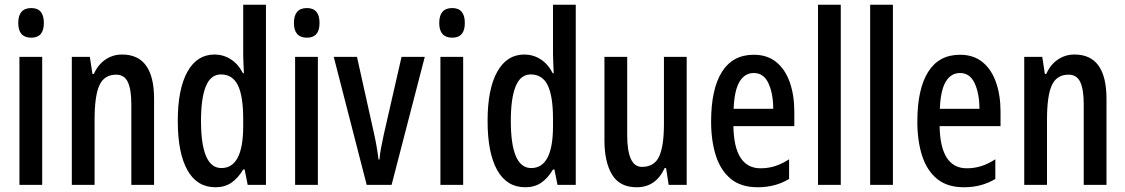

<svg xmlns="http://www.w3.org/2000/svg" viewBox="-20 -780 4748 810"><path d="M112 -746Q165 -746 165 -683Q165 -621 112 -621Q57 -621 57 -683Q57 -746 112 -746ZM158 -540V0H62V-540Z M495 -550Q630 -550 630 -363V0H534V-341Q534 -402 519.5 -433.5Q505 -465 470 -465Q420 -465 399.5 -420.5Q379 -376 379 -274V0H283V-540H359L370 -468H376Q393 -507 424.5 -528.5Q456 -550 495 -550Z M889 10Q811 10 770.5 -62.5Q730 -135 730 -270Q730 -404 770.5 -477Q811 -550 885 -550Q922 -550 953.5 -530Q985 -510 1005 -471H1009Q1008 -496 1007 -515.5Q1006 -535 1006 -550V-760H1102V0H1025L1012 -65H1006Q984 -28 956 -9Q928 10 889 10ZM914 -71Q1006 -71 1006 -248V-278Q1006 -375 983.5 -420.5Q961 -466 912 -466Q869 -466 848.5 -416Q828 -366 828 -270Q828 -71 914 -71Z M1275 -746Q1328 -746 1328 -683Q1328 -621 1275 -621Q1220 -621 1220 -683Q1220 -746 1275 -746ZM1321 -540V0H1225V-540Z M1527 0 1388 -540H1486L1555 -230Q1562 -200 1567.5 -169.5Q1573 -139 1577 -107H1581Q1582 -126 1587 -153Q1592 -180 1599 -212L1674 -540H1772L1632 0Z M1888 -746Q1941 -746 1941 -683Q1941 -621 1888 -621Q1833 -621 1833 -683Q1833 -746 1888 -746ZM1934 -540V0H1838V-540Z M2196 10Q2118 10 2077.5 -62.5Q2037 -135 2037 -270Q2037 -404 2077.5 -477Q2118 -550 2192 -550Q2229 -550 2260.5 -530Q2292 -510 2312 -471H2316Q2315 -496 2314 -515.5Q2313 -535 2313 -550V-760H2409V0H2332L2319 -65H2313Q2291 -28 2263 -9Q2235 10 2196 10ZM2221 -71Q2313 -71 2313 -248V-278Q2313 -375 2290.5 -420.5Q2268 -466 2219 -466Q2176 -466 2155.5 -416Q2135 -366 2135 -270Q2135 -71 2221 -71Z M2877 -540V0H2801L2790 -71H2784Q2747 10 2666 10Q2594 10 2562 -43.5Q2530 -97 2530 -188V-540H2626V-210Q2626 -76 2688 -76Q2741 -76 2761 -120.5Q2781 -165 2781 -256V-540Z M3160 -549Q3217 -549 3255 -518Q3293 -487 3312 -432.5Q3331 -378 3331 -309V-248H3074Q3077 -70 3189 -70Q3220 -70 3249 -79Q3278 -88 3309 -108V-25Q3251 10 3177 10Q3106 10 3063 -25.5Q3020 -61 3000 -123.5Q2980 -186 2980 -267Q2980 -404 3025.5 -476.5Q3071 -549 3160 -549ZM3160 -472Q3122 -472 3100 -435.5Q3078 -399 3075 -321H3242Q3242 -385 3222 -428.5Q3202 -472 3160 -472Z M3527 0H3431V-760H3527Z M3747 0H3651V-760H3747Z M4030 -549Q4087 -549 4125 -518Q4163 -487 4182 -432.5Q4201 -378 4201 -309V-248H3944Q3947 -70 4059 -70Q4090 -70 4119 -79Q4148 -88 4179 -108V-25Q4121 10 4047 10Q3976 10 3933 -25.5Q3890 -61 3870 -123.5Q3850 -186 3850 -267Q3850 -404 3895.5 -476.5Q3941 -549 4030 -549ZM4030 -472Q3992 -472 3970 -435.5Q3948 -399 3945 -321H4112Q4112 -385 4092 -428.5Q4072 -472 4030 -472Z M4513 -550Q4648 -550 4648 -363V0H4552V-341Q4552 -402 4537.5 -433.5Q4523 -465 4488 -465Q4438 -465 4417.5 -420.5Q4397 -376 4397 -274V0H4301V-540H4377L4388 -468H4394Q4411 -507 4442.5 -528.5Q4474 -550 4513 -550Z"/></svg>

Font: Noto Sans Georgian ExtraCondensed Medium
Style: Regular
Weight: 500
Width: 2
Designer: Monotype Design Team, Akaki Razmadze
Foundry: Google LLC
Version: Version 2.005; ttfautohint (v1.8.4.7-5d5b)